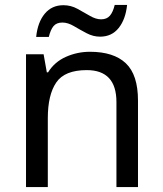

<svg xmlns="http://www.w3.org/2000/svg" viewBox="-20 -755 658 775"><path d="M343 -546Q439 -546 488 -499.5Q537 -453 537 -349V0H450V-343Q450 -472 330 -472Q241 -472 207 -422Q173 -372 173 -278V0H85V-536H156L169 -463H174Q200 -505 246 -525.5Q292 -546 343 -546ZM126 -606Q132 -665 160.5 -699.5Q189 -734 236 -734Q266 -734 292.5 -719.5Q319 -705 343 -691Q367 -677 388 -677Q411 -677 423.5 -691.5Q436 -706 443 -735H493Q487 -677 459 -642Q431 -607 384 -607Q356 -607 329.5 -621Q303 -635 278.5 -649.5Q254 -664 232 -664Q208 -664 196 -649.5Q184 -635 177 -606Z"/></svg>

Font: Noto Sans Hebrew Droid SemiBold
Style: Regular
Weight: 600
Designer: Monotype Design Team
Foundry: Monotype Imaging Inc.
Version: Version 1.100; ttfautohint (v1.8.4.7-5d5b)